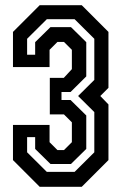

<svg xmlns="http://www.w3.org/2000/svg" viewBox="-20 -720 468 740"><path d="M133 0 30 -103V-238.5H171V-172L201.5 -141.5H226.5L257 -172V-248.5L226.5 -279H172V-420H226L257 -453.5V-528L226.5 -558.5H201.5L171 -528V-461.5H30V-597L133 -700H295L398 -597V-381.5L366.5 -350L398 -317.5V-103L295 0ZM160.5 -57.5H267.5L343.5 -133V-288L281 -350L343.5 -412V-570.5L267.5 -646H160.5L84.5 -570.5V-509H115.5V-557.5L174.5 -615.5H253.5L312.5 -557.5V-425.5L252 -365.5H217V-334.5H252L312.5 -275V-146L253.5 -88H174.5L115.5 -146V-191.5H84.5V-133Z"/></svg>

Font: Tourney Condensed SemiBold
Style: Regular
Weight: 600
Width: 3
Designer: Tyler Finck
Foundry: Etcetera Type Co
Version: Version 1.010; ttfautohint (v1.8.3)